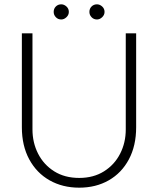

<svg xmlns="http://www.w3.org/2000/svg" viewBox="-20 -854 730 887"><path d="M428 -764Q413 -764 403 -774.5Q393 -785 393 -799Q393 -814 403 -824Q413 -834 428 -834Q441 -834 452 -824Q463 -814 463 -799Q463 -785 452 -774.5Q441 -764 428 -764ZM263 -764Q248 -764 238 -774.5Q228 -785 228 -799Q228 -814 238 -824Q248 -834 263 -834Q276 -834 287 -824Q298 -814 298 -799Q298 -785 287 -774.5Q276 -764 263 -764ZM346 13Q269 13 209 -21Q149 -55 115 -118Q81 -181 81 -266V-700H130V-256Q130 -195 156 -144Q182 -93 230.5 -62.5Q279 -32 346 -32Q412 -32 460.5 -62.5Q509 -93 535 -144Q561 -195 561 -256V-700H609V-266Q609 -181 575.5 -118Q542 -55 482.5 -21Q423 13 346 13Z"/></svg>

Font: MuseoModerno Thin ExtraLight
Style: Regular
Weight: 250
Version: Version 1.002